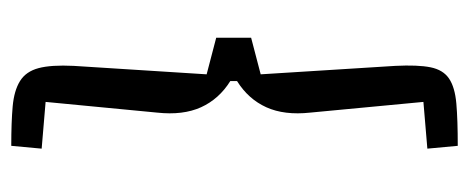

<svg xmlns="http://www.w3.org/2000/svg" viewBox="-266 -483 833 341"><g transform="rotate(90 150.5 -312.5)"><path d="M161 23 244 30 239 84Q197 84 169 81.5Q141 79 124 68.5Q107 58 101 35.5Q95 13 97 -27L112 -263L47 -280V-342L112 -359L97 -598Q95 -638 99.5 -660.5Q104 -683 119.5 -693.5Q135 -704 164 -706.5Q193 -709 239 -709L244 -655L161 -648L180 -447Q185 -401 170.5 -369Q156 -337 124 -317V-305Q156 -285 170.5 -253Q185 -221 180 -175Z"/></g></svg>

Font: Changa ExtraLight ExtraLight
Style: Regular
Weight: 250
Version: Version 3.002; ttfautohint (v1.8.2)